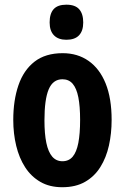

<svg xmlns="http://www.w3.org/2000/svg" viewBox="-20 -782 528 812"><path d="M452.1 -274.9Q452.1 -217.8 440.7 -166.5Q429.2 -115.2 404.5 -75.7Q379.9 -36.1 340.1 -13.2Q300.3 9.8 243.2 9.8Q189.9 9.8 150.9 -12.7Q111.8 -35.2 86.4 -74.5Q61 -113.8 48.6 -165.3Q36.1 -216.8 36.1 -274.9Q36.1 -357.4 57.9 -421.1Q79.6 -484.9 125.7 -521Q171.9 -557.1 245.1 -557.1Q308.1 -557.1 354.7 -524.4Q401.4 -491.7 426.8 -429Q452.1 -366.2 452.1 -274.9ZM168 -272.9Q168 -216.3 176 -177.7Q184.1 -139.2 200.9 -119.6Q217.8 -100.1 244.1 -100.1Q271 -100.1 287.4 -119.4Q303.7 -138.7 311.3 -177.7Q318.8 -216.8 318.8 -274.9Q318.8 -332.5 311.3 -370.6Q303.7 -408.7 287.4 -427.7Q271 -446.8 244.1 -446.8Q204.1 -446.8 186 -404.3Q168 -361.8 168 -272.9ZM260.7 -762.2Q297.9 -762.2 314.9 -742.9Q332 -723.6 332 -687Q332 -651.4 314.2 -632.6Q296.4 -613.8 260.7 -613.8Q226.6 -613.8 208.3 -632.6Q189.9 -651.4 189.9 -687Q189.9 -724.6 207 -743.4Q224.1 -762.2 260.7 -762.2Z"/></svg>

Font: Open Sans Condensed
Style: Regular
Weight: 400
Width: 3
Designer: Monotype Design Team
Foundry: Monotype Imaging Inc.
Version: Version 3.000